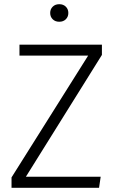

<svg xmlns="http://www.w3.org/2000/svg" viewBox="-20 -899 556 919"><path d="M35.2 0V-49.8L401.9 -632.8H73.2V-685.1H467.8V-636.2L104 -53.2H461.9L454.1 0ZM232.2 -866.9Q244.1 -878.9 263.7 -878.9Q283.2 -878.9 295.2 -866.9Q307.1 -855 307.1 -836.9Q307.1 -818.8 295.2 -806.9Q283.2 -794.9 263.7 -794.9Q244.1 -794.9 232.2 -806.9Q220.2 -818.8 220.2 -836.9Q220.2 -855 232.2 -866.9Z"/></svg>

Font: FiraSans-Light
Style: Regular
Weight: 300
Designer: Carrois Corporate & Edenspiekermann AG
Foundry: Carrois Corporate GbR & Edenspiekermann AG
Version: Version 3.106;PS 003.106;hotconv 1.0.70;makeotf.lib2.5.58329